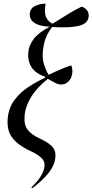

<svg xmlns="http://www.w3.org/2000/svg" viewBox="-20 -823 506 1052"><path d="M156 209 152 204Q187 169 202 145Q217 121 222 99Q230 64 207.5 43Q185 22 156 9Q99 -17 68 -45.5Q37 -74 27.5 -107Q18 -140 23 -182Q30 -237 61 -277.5Q92 -318 136.5 -347Q181 -376 227 -397L228 -402Q127 -436 135 -536Q138 -573 163.5 -608Q189 -643 253 -677Q230 -677 204 -683Q178 -689 160.5 -704Q143 -719 143 -745Q144 -776 171 -789.5Q198 -803 230 -803Q221 -757 232 -730.5Q243 -704 268 -693Q321 -726 355 -747Q389 -768 428 -787Q467 -771 466 -737Q465 -694 412.5 -681.5Q360 -669 266 -675Q251 -658 235.5 -625.5Q220 -593 215 -543Q211 -502 221 -470.5Q231 -439 246 -413Q288 -433 321 -446.5Q354 -460 370 -465Q376 -453 376.5 -439.5Q377 -426 375 -415Q369 -387 351 -373Q333 -359 315 -360Q300 -360 286 -367Q272 -374 242 -391Q126 -298 115 -191Q110 -140 131.5 -112.5Q153 -85 192 -67Q253 -39 271.5 -13Q290 13 281 56Q273 93 240.5 131.5Q208 170 156 209Z"/></svg>

Font: Noto Serif Display ExtraCondensed
Style: Italic
Weight: 400
Width: 2
Italic angle: -12°
Designer: Monotype Design Team
Foundry: Monotype Imaging Inc.
Version: Version 2.009